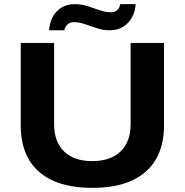

<svg xmlns="http://www.w3.org/2000/svg" viewBox="-20 -894 891 926"><path d="M425 12Q312 12 235 -23Q158 -58 119 -125Q80 -192 80 -289V-687H241V-295Q241 -210 289 -163.5Q337 -117 425 -117Q513 -117 561.5 -163.5Q610 -210 610 -295V-687H771V-289Q771 -192 731.5 -125Q692 -58 615.5 -23Q539 12 425 12ZM217 -748Q218 -779 232 -808Q246 -837 273.5 -855.5Q301 -874 341 -874Q373 -874 402.5 -864.5Q432 -855 460 -845Q488 -835 515 -835Q534 -835 545.5 -845.5Q557 -856 560 -874H634Q633 -843 618.5 -814Q604 -785 576.5 -766.5Q549 -748 509 -748Q478 -748 448.5 -757.5Q419 -767 391 -777Q363 -787 336 -787Q317 -787 305.5 -776Q294 -765 290 -748Z"/></svg>

Font: Archivo SemiExpanded
Style: Bold
Weight: 700
Width: 6
Designer: Hector Gatti
Foundry: Omnibus-Type
Version: Version 2.001